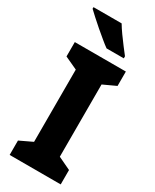

<svg xmlns="http://www.w3.org/2000/svg" viewBox="-234 -992 852 1052"><g transform="rotate(30 191.5 -465.5)"><path d="M353 0H30V-91L110 -129V-586L30 -623V-714H353V-623L273 -586V-129L353 -91ZM201 -931Q214 -909 233.5 -881.5Q253 -854 273 -828Q293 -802 307 -784V-771H198Q181 -783 157 -803Q133 -823 107 -845Q81 -867 59 -887.5Q37 -908 23 -921V-931Z"/></g></svg>

Font: Noto Sans Malayalam SemiCondensed ExtraBold
Style: Regular
Weight: 800
Width: 4
Designer: Jelle Bosma - Monotype Design Team
Foundry: Monotype Imaging Inc.
Version: Version 2.104; ttfautohint (v1.8.4.7-5d5b)